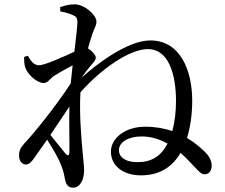

<svg xmlns="http://www.w3.org/2000/svg" viewBox="-20 -815 1040 888"><path d="M183 -431C202 -431 212 -453 233 -466C254 -479 285 -497 316 -513L307 -429C238 -323 135 -196 93 -152C74 -131 68 -116 68 -95C68 -70 83 -54 100 -54C118 -55 129 -71 143 -91L198 -169C224 -129 253 -78 262 -53C272 -29 276 -10 281 16C286 40 296 53 319 53C350 53 369 15 369 -26C369 -50 364 -82 362 -112C357 -169 346 -284 352 -388C450 -499 581 -588 664 -588C758 -588 794 -476 794 -347C794 -297 788 -250 777 -209C741 -221 699 -229 651 -229C561 -229 493 -177 493 -114C493 -46 552 -4 632 -4C722 -4 780 -47 815 -108C843 -83 865 -59 879 -44C901 -21 912 -8 927 -9C947 -9 959 -26 959 -48C959 -74 946 -96 922 -118C905 -134 880 -156 845 -177C860 -226 869 -285 869 -349C869 -488 815 -628 675 -628C568 -628 422 -514 360 -458V-460C374 -479 387 -497 400 -512C414 -528 423 -537 423 -549C423 -560 404 -581 387 -591C393 -614 399 -633 403 -645C414 -683 426 -694 426 -715C426 -746 371 -795 325 -795C301 -795 279 -789 258 -782L259 -762C283 -758 302 -752 315 -746C333 -738 338 -733 338 -711C337 -685 331 -636 324 -576C274 -552 185 -513 160 -513C140 -513 124 -529 109 -557L92 -552C91 -536 92 -521 96 -505C107 -471 150 -431 183 -431ZM755 -151C724 -92 681 -65 615 -65C559 -65 530 -89 530 -120C530 -158 574 -184 635 -184C680 -184 720 -170 755 -151ZM301 -322C299 -238 302 -155 301 -111C300 -94 294 -93 284 -103L213 -191Z"/></svg>

Font: Source Han Serif CN Medium
Style: Regular
Weight: 500
Designer: Ryoko NISHIZUKA 西塚涼子 (kana & ideographs); Frank Grießhammer (Latin, Greek & Cyrillic); Wenlong ZHANG 张文龙 (bopomofo); San
Foundry: Adobe
Version: Version 2.002;hotconv 1.1.0;makeotfexe 2.6.0